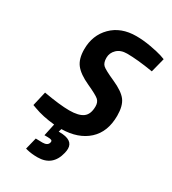

<svg xmlns="http://www.w3.org/2000/svg" viewBox="-218 -804 1023 1145"><g transform="rotate(30 293.0 -231.5)"><path d="M266 33Q359 33 359 94Q359 107 355 124Q330 229 226 229Q186 229 154 221L142 218L162 137Q192 138 208 138Q244 138 250 114Q253 102 245.5 98Q238 94 219 94H197L215 10Q133 2 72 -21L50 -29L73 -128Q186 -108 250.5 -108Q315 -108 345 -130.5Q375 -153 375 -207Q375 -236 357.5 -251.5Q340 -267 272 -298Q204 -329 175 -366Q146 -403 146 -469Q146 -566 209 -629Q272 -692 377 -692Q425 -692 477.5 -682.5Q530 -673 558 -664L586 -654L561 -556Q451 -574 381 -574Q337 -574 311.5 -549.5Q286 -525 286 -491Q286 -457 302 -441.5Q318 -426 390 -394Q462 -362 488.5 -326.5Q515 -291 515 -223Q515 -112 448 -51Q381 10 266 12L260 33Z"/></g></svg>

Font: Titillium Web
Style: Bold Italic
Weight: 700
Italic angle: -13°
Version: Version 1.002;PS 57.000;hotconv 1.0.70;makeotf.lib2.5.55311